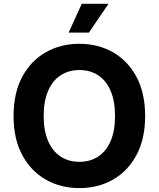

<svg xmlns="http://www.w3.org/2000/svg" viewBox="-20 -964 822 994"><path d="M391 9.8Q294.4 9.8 217.1 -34.2Q139.8 -78.1 95 -161.6Q50.2 -245 50.2 -363.3Q50.2 -482.3 95 -566Q139.8 -649.7 217.1 -693.5Q294.4 -737.3 391 -737.3Q487.8 -737.3 564.7 -693.5Q641.7 -649.7 686.6 -566Q731.4 -482.3 731.4 -363.3Q731.4 -244.7 686.6 -161.3Q641.7 -77.8 564.7 -34Q487.8 9.8 391 9.8ZM391 -126.2Q447 -126.2 488.4 -153.5Q529.9 -180.8 552.7 -233.7Q575.6 -286.6 575.6 -363.3Q575.6 -440.4 552.7 -493.6Q529.9 -546.8 488.4 -574.1Q447 -601.4 391 -601.4Q335.4 -601.4 293.8 -574.1Q252.2 -546.8 229.2 -493.6Q206.1 -440.4 206.1 -363.3Q206.1 -286.6 229.2 -233.7Q252.2 -180.8 293.8 -153.5Q335.4 -126.2 391 -126.2ZM335.4 -795.3 403.1 -944.3H541.8L440.4 -795.3Z"/></svg>

Font: Inter
Style: Regular
Weight: 400
Designer: Rasmus Andersson
Foundry: rsms
Version: Version 4.000;git-8c9346024